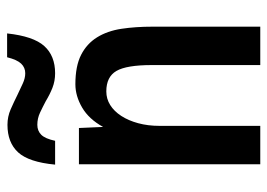

<svg xmlns="http://www.w3.org/2000/svg" viewBox="-126 -642 752 540"><g transform="rotate(-90 250.0 -372.0)"><path d="M445 -16H337V-321Q337 -392 320.5 -420.5Q304 -449 263 -449Q242 -449 224.5 -438Q207 -427 194 -407Q181 -387 173.5 -359.5Q166 -332 166 -299V-16H58V-526H160L163 -458Q185 -498 217.5 -517Q250 -536 283 -536Q334 -536 365.5 -520Q397 -504 415 -475Q433 -446 439 -406.5Q445 -367 445 -319ZM57 -593Q64 -667 91.5 -697Q119 -727 169 -727Q192 -727 212.5 -718Q233 -709 253 -699Q270 -691 285 -684Q300 -677 314 -677Q330 -677 341 -688.5Q352 -700 359 -728H426Q418 -654 390.5 -623.5Q363 -593 314 -593Q292 -593 273 -600.5Q254 -608 236 -619Q219 -628 203 -635.5Q187 -643 169 -643Q152 -643 141 -632Q130 -621 124 -593Z"/></g></svg>

Font: D2Coding
Style: Bold
Weight: 700
Monospace: yes
Designer: Yong-Rak Park; Jeong-Hwan Yoon; Sang-Min Lee;
Foundry: NHN Corporation
Version: Version 1.3.2; Build 20180524